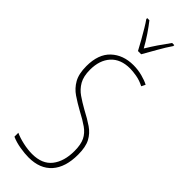

<svg xmlns="http://www.w3.org/2000/svg" viewBox="-311 -1026 1010 1010"><g transform="rotate(45 194.5 -521.0)"><path d="M346 -236Q346 -142 301 -91.5Q256 -41 172 -41Q144 -41 107.5 -47Q71 -53 42 -66V-95Q68 -83 104 -75Q140 -67 172 -67Q247 -67 283 -113Q319 -159 319 -236Q319 -284 305 -312.5Q291 -341 262 -361.5Q233 -382 189 -405Q151 -426 118.5 -448Q86 -470 66.5 -504.5Q47 -539 47 -596Q47 -685 95 -730Q143 -775 219 -775Q253 -775 285 -766.5Q317 -758 337 -747L326 -725Q297 -740 268 -745Q239 -750 219 -750Q149 -750 111.5 -708.5Q74 -667 74 -596Q74 -547 91.5 -516.5Q109 -486 138 -466Q167 -446 201 -427Q247 -403 279 -381Q311 -359 328.5 -326Q346 -293 346 -236ZM183 -844Q170 -869 153.5 -898Q137 -927 121.5 -953Q106 -979 95 -994V-1001H111Q131 -976 154 -942Q177 -908 195 -875Q215 -908 235 -937.5Q255 -967 280 -1001H296V-994Q274 -962 250.5 -920.5Q227 -879 207 -844Z"/></g></svg>

Font: Noto Sans Tamil UI ExtraCondensed Thin
Style: Regular
Weight: 100
Width: 2
Designer: Jelle Bosma - Monotype Design Team
Foundry: Monotype Imaging Inc.
Version: Version 2.004; ttfautohint (v1.8.4.7-5d5b)